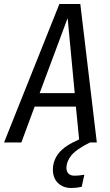

<svg xmlns="http://www.w3.org/2000/svg" viewBox="-47 -708 548 954"><path d="M399.9 0Q331.5 34.2 307.4 64.2Q283.2 94.2 283.2 127Q283.2 145 293.7 155Q304.2 165 323.2 165Q343.8 165 372.1 160.2L358.9 220.2Q333 226.1 308.1 226.1Q266.1 226.1 241 201.2Q215.8 176.3 215.8 134.8Q215.8 89.4 245.4 52.5Q274.9 15.6 346.2 -15.1L330.1 -178.2H125L59.1 0H-26.9L248 -688H352.1L434.1 0ZM149.9 -245.1H324.2L289.1 -618.2Z"/></svg>

Font: Fira Sans Compressed Book
Style: Italic
Weight: 350
Width: 3
Italic angle: -8°
Designer: Carrois Corporate & Edenspiekermann AG
Foundry: Carrois Corporate GbR & Edenspiekermann AG
Version: Version 4.203;PS 004.203;hotconv 1.0.88;makeotf.lib2.5.64775